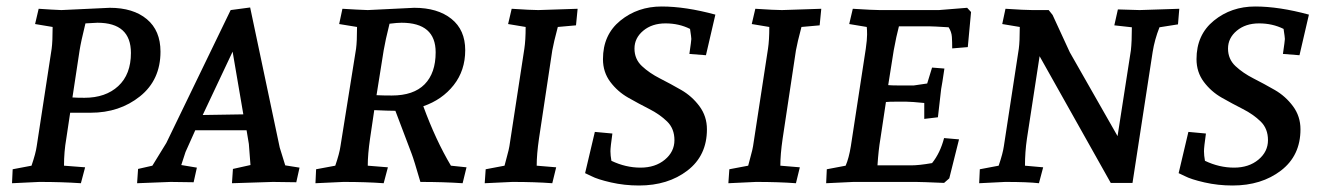

<svg xmlns="http://www.w3.org/2000/svg" viewBox="-20 -560 4068 591"><path d="M169 -529 318 -536Q390 -536 432 -501Q474 -466 474 -401Q474 -314 411 -263.5Q348 -213 259 -213H196L184 -133Q177 -93 177 -50L242 -45L229 4Q171 0 101 0L17 4L19 -39L77 -50Q90 -88 93 -110L139 -410Q142 -432 142 -477L88 -486L99 -533Q142 -530 169 -529ZM240 -259Q305 -259 344 -295Q383 -331 383 -397Q383 -490 280 -490Q275 -490 243 -488Q229 -431 225 -405L203 -260Q217 -259 240 -259Z M902 -44 892 1Q846 0 820 0L694 4L697 -40L751 -52L746 -117L739 -159H581L551 -92L538 -52L586 -44L576 1Q533 0 505 0L402 4L405 -40L449 -50L492 -120L690 -529L750 -537L841 -106L858 -51ZM696 -401 604 -206 729 -208Z M1112 -529 1255 -536Q1327 -536 1369.5 -502Q1412 -468 1412 -405.5Q1412 -343 1376.5 -298Q1341 -253 1283 -233Q1321 -129 1368 -50L1416 -45L1404 4Q1345 0 1274 0Q1254 -69 1247 -87L1197 -219H1194Q1176 -219 1132 -221L1119 -133Q1112 -85 1112 -50L1174 -45L1161 4Q1107 0 1037 0L951 4L953 -39L1012 -50Q1025 -88 1028 -110L1076 -410Q1079 -432 1079 -477L1024 -486L1034 -533Q1082 -530 1112 -529ZM1216 -490Q1203 -490 1179 -487Q1166 -435 1161 -405L1139 -267Q1158 -266 1186 -266Q1253 -266 1287 -300.5Q1321 -335 1321 -399Q1321 -490 1216 -490Z M1758 -533 1753 -482 1697 -477Q1684 -428 1680 -405L1639 -133Q1632 -85 1632 -50L1692 -45L1680 4Q1627 0 1557 0L1472 4L1475 -39L1533 -50Q1533 -51 1540 -76.5Q1547 -102 1548 -110L1594 -410Q1598 -436 1598 -477L1544 -486L1555 -533Q1615 -529 1637 -529Z M1865 -149Q1859 -107 1859 -94.5Q1859 -82 1862 -65Q1906 -44 1951.5 -44Q1997 -44 2026.5 -68.5Q2056 -93 2056 -128.5Q2056 -164 2033.5 -186Q2011 -208 1978.5 -224.5Q1946 -241 1913.5 -259.5Q1881 -278 1858.5 -308Q1836 -338 1836 -378Q1836 -453 1889.5 -496.5Q1943 -540 2016.5 -540Q2090 -540 2182 -515L2153 -390L2102 -394Q2108 -435 2108 -440Q2108 -445 2104 -471Q2070 -488 2028.5 -488Q1987 -488 1960 -465.5Q1933 -443 1933 -410.5Q1933 -378 1956 -356.5Q1979 -335 2011.5 -318.5Q2044 -302 2077 -283Q2110 -264 2133 -233Q2156 -202 2156 -162Q2156 -81 2096 -35Q2036 11 1947 11Q1902 11 1860.5 1.5Q1819 -8 1800 -18L1781 -27L1811 -154Z M2508 -533 2503 -482 2447 -477Q2434 -428 2430 -405L2389 -133Q2382 -85 2382 -50L2442 -45L2430 4Q2377 0 2307 0L2222 4L2225 -39L2283 -50Q2283 -51 2290 -76.5Q2297 -102 2298 -110L2344 -410Q2348 -436 2348 -477L2294 -486L2305 -533Q2365 -529 2387 -529Z M2688 -529H2870L2957 -536L2969 -523L2959 -415L2911 -411Q2911 -431 2910 -446.5Q2909 -462 2900 -476Q2852 -479 2840 -479H2747Q2739 -449 2731 -405L2714 -298Q2725 -297 2742 -297H2793L2834 -303L2849 -352L2887 -349Q2880 -301 2877 -286L2867 -199L2825 -194V-243Q2785 -247 2770 -247H2736Q2717 -247 2707 -246L2690 -133Q2684 -98 2681 -51H2785Q2809 -51 2849 -58Q2874 -89 2886 -135L2932 -131L2902 -11L2886 3Q2815 0 2800 0H2607L2523 4L2525 -39L2583 -50Q2593 -73 2599 -110L2645 -410Q2649 -438 2649 -453.5Q2649 -469 2648 -477L2594 -486L2605 -533Q2668 -529 2688 -529Z M3158 -529H3208L3220 -514Q3265 -416 3273 -399L3420 -141L3461 -405Q3464 -432 3464 -476L3410 -482L3421 -531L3488 -529L3610 -533L3606 -485L3549 -476Q3534 -438 3528 -400L3466 3H3399L3180 -387L3141 -133Q3135 -92 3135 -50L3191 -45L3178 4Q3144 0 3074 0L2994 4L2996 -39L3054 -50Q3067 -88 3070 -110L3116 -410Q3119 -432 3119 -477L3065 -486L3075 -533Q3135 -529 3158 -529Z M3692 -149Q3686 -107 3686 -94.5Q3686 -82 3689 -65Q3733 -44 3778.5 -44Q3824 -44 3853.5 -68.5Q3883 -93 3883 -128.5Q3883 -164 3860.5 -186Q3838 -208 3805.5 -224.5Q3773 -241 3740.5 -259.5Q3708 -278 3685.5 -308Q3663 -338 3663 -378Q3663 -453 3716.5 -496.5Q3770 -540 3843.5 -540Q3917 -540 4009 -515L3980 -390L3929 -394Q3935 -435 3935 -440Q3935 -445 3931 -471Q3897 -488 3855.5 -488Q3814 -488 3787 -465.5Q3760 -443 3760 -410.5Q3760 -378 3783 -356.5Q3806 -335 3838.5 -318.5Q3871 -302 3904 -283Q3937 -264 3960 -233Q3983 -202 3983 -162Q3983 -81 3923 -35Q3863 11 3774 11Q3729 11 3687.5 1.5Q3646 -8 3627 -18L3608 -27L3638 -154Z"/></svg>

Font: Andada SC
Style: Italic
Weight: 400
Italic angle: -8.29999°
Designer: Carolina Giovagnoli
Foundry: Carolina Giovagnoli
Version: Version 1.003